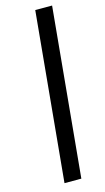

<svg xmlns="http://www.w3.org/2000/svg" viewBox="-134 -803 530 969"><g transform="rotate(-15 131.0 -319.0)"><path d="M75.5 122 159 -760H247L163.5 122Z"/></g></svg>

Font: Karla Medium
Style: Italic
Weight: 500
Italic angle: -8°
Designer: Jonathan Pinhorn
Version: Version 2.001